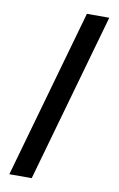

<svg xmlns="http://www.w3.org/2000/svg" viewBox="-97 -828 611 989"><g transform="rotate(10 209.0 -333.5)"><path d="M25 108 275 -775H392L142 108Z"/></g></svg>

Font: DM Sans 12pt SemiBold
Style: Regular
Weight: 600
Version: Version 4.004;gftools[0.9.30]